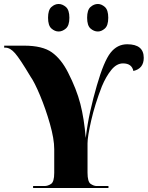

<svg xmlns="http://www.w3.org/2000/svg" viewBox="-20 -943 741 963"><path d="M146 0H524V-10H464Q451 -10 435 -20.5Q419 -31 419 -77V-224Q419 -258 437.5 -339Q456 -420 491 -510Q512 -560 538.5 -592.5Q565 -625 597 -625Q641 -625 649 -587Q701 -599 701 -653Q701 -721 618 -721Q568 -721 534.5 -678.5Q501 -636 466 -515Q447 -450 432.5 -384.5Q418 -319 410 -251Q402 -348 383 -422Q364 -496 321 -580Q287 -647 240 -680.5Q193 -714 101 -714H1V-704H7Q31 -704 55.5 -676Q80 -648 133 -559Q153 -531 181 -464Q209 -397 230.5 -321.5Q252 -246 252 -195V-76Q252 -31 236 -20.5Q220 -10 204 -10H146ZM471 -785Q489 -785 506 -800Q523 -815 523 -854Q523 -893 506 -908Q489 -923 471 -923Q451 -923 434 -908Q417 -893 417 -854Q417 -815 434 -800Q451 -785 471 -785ZM274 -785Q293 -785 310.5 -800Q328 -815 328 -854Q328 -893 310.5 -908Q293 -923 274 -923Q255 -923 238 -908Q221 -893 221 -854Q221 -815 238 -800Q255 -785 274 -785Z"/></svg>

Font: Noto Serif Display SemiCondensed Extra
Style: Regular
Weight: 800
Width: 4
Designer: Monotype Design Team
Foundry: Monotype Imaging Inc.
Version: Version 1.900